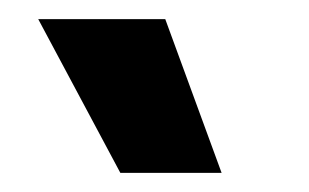

<svg xmlns="http://www.w3.org/2000/svg" viewBox="-20 -773 323 201"><path d="M106 -592 20 -753H153L212 -592Z"/></svg>

Font: Bricolage Grotesque Condensed
Style: Bold
Weight: 700
Width: 3
Designer: Mathieu Triay
Foundry: Atelier Triay
Version: Version 1.001;gftools[0.9.33.dev8+g029e19f]